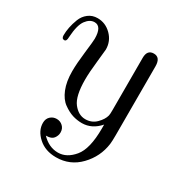

<svg xmlns="http://www.w3.org/2000/svg" viewBox="-154 -558 836 880"><g transform="rotate(30 264.0 -118.0)"><path d="M15.1 -295.9Q15.1 -315.9 19.5 -338.4Q23.9 -360.8 33.4 -385.5Q43 -410.2 63.5 -426Q84 -441.9 111.8 -441.9Q153.8 -441.9 184.8 -410.9Q215.8 -379.9 215.8 -335.9Q215.8 -331.1 209 -269.5Q202.1 -208 202.1 -169.9Q202.1 -82 229.5 -47.1Q256.8 -12.2 293 -12.2Q327.1 -12.2 350.1 -35.2Q373 -58.1 378.9 -81.1Q380.9 -87.9 380.9 -110.8V-387.2Q380.9 -430.2 416 -430.2Q451.2 -430.2 451.2 -382.8V-18.1Q451.2 12.7 449.2 28.8Q439.5 100.6 388.7 153.3Q337.9 206.1 264.2 206.1Q207 206.1 170.4 173.1Q133.8 140.1 133.8 99.1Q133.8 77.1 147.5 64.5Q161.1 51.8 180.2 51.8Q199.2 51.8 212.6 64.5Q226.1 77.1 226.1 97.2Q226.1 114.3 215.1 128.7Q204.1 143.1 176.8 143.1H174.8Q212.9 183.1 261.2 183.1Q307.1 183.1 344 138.7Q380.9 94.2 380.9 -13.2V-34.2Q341.8 10.7 289.1 11.2Q263.2 11.2 239 3.7Q214.8 -3.9 189 -22.5Q163.1 -41 147.5 -79.6Q131.8 -118.2 131.8 -172.9Q131.8 -213.9 139.4 -276.9Q147 -339.8 147 -353Q147 -418.9 108.9 -418.9Q84 -418.9 64.5 -392.6Q44.9 -366.2 41 -300.8Q41 -277.8 28.8 -277.8Q15.1 -277.8 15.1 -295.9Z"/></g></svg>

Font: CMU Serif Upright Italic
Style: UprightItalic
Weight: 500
Version: Version 0.7.0